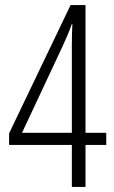

<svg xmlns="http://www.w3.org/2000/svg" viewBox="-20 -739 452 759"><path d="M400 -166H318V0H264V-166H16V-212L259 -719H318V-214H400ZM264 -558Q264 -579 264.5 -602Q265 -625 266 -644H264Q255 -619 245 -595.5Q235 -572 225 -551L67 -214H264Z"/></svg>

Font: Noto Sans Thai ExtCond Light
Style: Regular
Weight: 300
Width: 2
Designer: Monotype Design Team
Foundry: Monotype Imaging Inc.
Version: Version 2.002; ttfautohint (v1.8.4.7-5d5b)